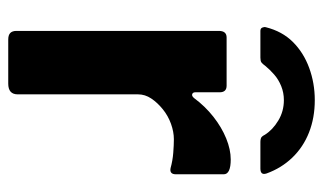

<svg xmlns="http://www.w3.org/2000/svg" viewBox="-179 -605 784 466"><g transform="rotate(90 213.0 -372.0)"><path d="M76 0Q65 0 60 -5Q55 -10 55 -20V-511Q55 -530 71 -530H188Q204 -530 204 -513V-454Q204 -448 208.5 -446.5Q213 -445 218 -451Q238 -478 263.5 -498Q289 -518 316 -529Q343 -540 367 -540Q403 -540 403 -523V-407Q403 -391 388 -394Q370 -399 351 -400.5Q332 -402 318 -402Q300 -402 280.5 -395Q261 -388 245 -375Q229 -362 219 -347Q209 -332 209 -315V-23Q209 0 183 0H76ZM389 -612H324Q319 -612 315 -613.5Q311 -615 307 -623Q295 -642 272.5 -655.5Q250 -669 223 -669Q205 -669 189 -662.5Q173 -656 161 -645.5Q149 -635 140 -624Q135 -617 131.5 -614.5Q128 -612 120 -612H55Q49 -612 47 -616.5Q45 -621 46 -625Q56 -665 82 -691Q108 -717 145 -730.5Q182 -744 223 -744Q266 -744 301.5 -730Q337 -716 362.5 -689.5Q388 -663 401 -627Q406 -612 389 -612Z"/></g></svg>

Font: Libre Franklin Thin
Style: Bold
Weight: 700
Version: Version 3.000